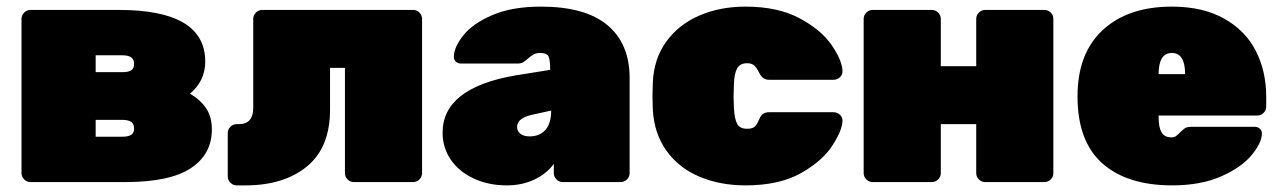

<svg xmlns="http://www.w3.org/2000/svg" viewBox="-20 -550 3870 580"><path d="M45 -27V-493Q45 -504 53 -512Q61 -520 72 -520H339Q600 -520 600 -364Q600 -306 554 -267Q586 -248 603 -222.5Q620 -197 620 -159Q620 -84 556.5 -42Q493 0 359 0H72Q61 0 53 -8Q45 -16 45 -27ZM349 -332Q368 -332 376.5 -337.5Q385 -343 385 -357Q385 -371 376 -377Q367 -383 349 -383H269V-332ZM349 -137Q367 -137 376 -142.5Q385 -148 385 -162Q385 -176 376 -182Q367 -188 349 -188H269V-137Z M668 -17V-148Q668 -159 676 -167Q684 -175 695 -175H702Q745 -175 745 -225V-493Q745 -504 753 -512Q761 -520 772 -520H1228Q1239 -520 1247 -512Q1255 -504 1255 -493V-27Q1255 -16 1247 -8Q1239 0 1228 0H1049Q1038 0 1030 -8Q1022 -16 1022 -27V-345H977V-219Q977 -104 907 -47Q837 10 722 10H695Q684 10 676 2Q668 -6 668 -17Z M1642 -339Q1642 -369 1637 -379.5Q1632 -390 1612 -390Q1601 -390 1593 -386Q1585 -382 1576 -374Q1567 -366 1560.5 -362Q1554 -358 1543 -358H1373Q1364 -358 1357.5 -363.5Q1351 -369 1351 -378Q1351 -407 1379.5 -443Q1408 -479 1467.5 -504.5Q1527 -530 1614 -530Q1748 -530 1815 -474Q1882 -418 1882 -314V-27Q1882 -16 1874 -8Q1866 0 1855 0H1680Q1669 0 1661 -8Q1653 -16 1653 -27V-55Q1631 -25 1594 -7.5Q1557 10 1511 10Q1455 10 1410.5 -11Q1366 -32 1341.5 -68Q1317 -104 1317 -149Q1317 -284 1536 -322ZM1586 -203Q1542 -193 1542 -166Q1542 -154 1552 -146Q1562 -138 1580 -138Q1610 -138 1627.5 -157.5Q1645 -177 1645 -216Z M2237 -161Q2253 -161 2260 -167.5Q2267 -174 2274 -191Q2282 -211 2303 -211H2498Q2509 -211 2517 -203.5Q2525 -196 2525 -186Q2525 -158 2495 -111Q2465 -64 2399.5 -27Q2334 10 2232 10Q2155 10 2092.5 -16.5Q2030 -43 1993 -95Q1956 -147 1952 -219L1951 -259L1952 -300Q1955 -372 1992.5 -424Q2030 -476 2092.5 -503Q2155 -530 2232 -530Q2330 -530 2396 -494.5Q2462 -459 2493.5 -412Q2525 -365 2525 -334Q2525 -324 2517 -316.5Q2509 -309 2498 -309H2303Q2284 -309 2274 -329Q2266 -345 2258.5 -352Q2251 -359 2237 -359Q2215 -359 2206.5 -343Q2198 -327 2197 -295L2196 -256L2197 -224Q2199 -190 2207 -175.5Q2215 -161 2237 -161Z M2929 -27V-175H2822V-27Q2822 -16 2814 -8Q2806 0 2795 0H2616Q2605 0 2597 -8Q2589 -16 2589 -27V-493Q2589 -504 2597 -512Q2605 -520 2616 -520H2795Q2806 -520 2814 -512Q2822 -504 2822 -493V-350H2929V-493Q2929 -504 2937 -512Q2945 -520 2956 -520H3135Q3146 -520 3154 -512Q3162 -504 3162 -493V-27Q3162 -16 3154 -8Q3146 0 3135 0H2956Q2945 0 2937 -8Q2929 -16 2929 -27Z M3480 -196Q3480 -165 3489 -150Q3498 -135 3519 -135Q3527 -135 3532 -138.5Q3537 -142 3548 -153Q3557 -162 3563 -164.5Q3569 -167 3581 -167H3770Q3779 -167 3785.5 -161.5Q3792 -156 3792 -147Q3792 -119 3761 -81.5Q3730 -44 3668.5 -17Q3607 10 3521 10Q3385 10 3310 -56.5Q3235 -123 3235 -259Q3235 -389 3311.5 -459.5Q3388 -530 3520 -530Q3614 -530 3678.5 -493.5Q3743 -457 3774 -395.5Q3805 -334 3805 -258V-228Q3805 -217 3797 -209Q3789 -201 3778 -201H3480ZM3560 -326Q3560 -390 3520 -390Q3480 -390 3480 -326Z"/></svg>

Font: Rubik
Style: Regular
Weight: 900
Designer: Hubert & Fischer
Foundry: Hubert & Fischer
Version: Version 1.100